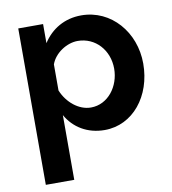

<svg xmlns="http://www.w3.org/2000/svg" viewBox="-83 -606 800 891"><g transform="rotate(-10 317.0 -160.0)"><path d="M195 -92C230 -30 293 10 375 10C508 10 604 -110 604 -263C604 -411 500 -533 359 -533C280 -533 217 -495 178 -434V-524H61V213H195ZM467 -263C467 -180 411 -104 330 -104C273 -104 219 -149 195 -208V-331C213 -382 271 -419 322 -419C405 -419 467 -351 467 -263Z"/></g></svg>

Font: FIGSv2-sans-serif
Style: Bold
Weight: 700
Designer: Matt McInerney, Pablo Impallari, Rodrigo Fuenzalida,Mirko Velimirovic
Foundry: Matt McInerney, Pablo Impallari, Rodrigo Fuenzalida
Version: Version 4.021;hotconv 1.0.109;makeotfexe 2.5.65596